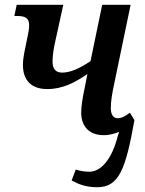

<svg xmlns="http://www.w3.org/2000/svg" viewBox="-20 -556 609 804"><path d="M387 228C478 228 506 154 543 -53L524 -84C504 -69 490 -61 472 -61C454 -61 444 -77 444 -104C444 -130 449 -163 459 -209L527 -536H408L359 -300C310 -267 273 -252 240 -252C213 -252 200 -268 200 -298C200 -326 205 -356 215 -399L245 -536H50L40 -489H53C84 -489 102 -481 102 -451C102 -434 99 -418 93 -391C85 -349 76 -317 76 -284C76 -222 109 -183 178 -183C244 -183 296 -212 346 -246L333 -180C325 -142 320 -110 320 -84C320 -36 345 10 415 10C440 10 461 3 479 -4L473 14C449 110 403 163 355 163C333 163 318 160 297 154L280 200C310 216 341 228 387 228Z"/></svg>

Font: Noto Serif Condensed SemiBold
Style: Italic
Weight: 600
Width: 3
Italic angle: -12°
Designer: Monotype Design Team
Foundry: Monotype Imaging Inc.
Version: Version 2.014